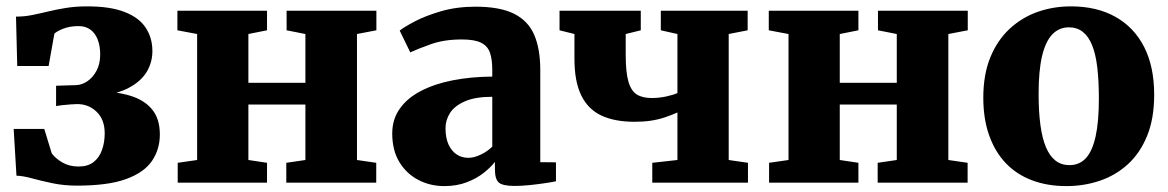

<svg xmlns="http://www.w3.org/2000/svg" viewBox="-20 -588 3761 618"><path d="M228 9.5Q186 9.5 149 1.8Q112 -6 82.8 -14Q53.5 -22 33 -22.5L24 -173H122.5L146.5 -94.5Q158.5 -78 180.8 -65Q203 -52 233 -52Q262.5 -52 281 -66.2Q299.5 -80.5 308.2 -105Q317 -129.5 317 -159Q317 -203 291.2 -228Q265.5 -253 228.5 -253Q222 -253 208 -252Q194 -251 180.5 -249.5Q167 -248 160.5 -246.5V-312L225 -314Q243 -314.5 260.8 -326.2Q278.5 -338 290.5 -360Q302.5 -382 302.5 -412.5Q302.5 -440.5 294.2 -461.2Q286 -482 270.5 -493Q255 -504 233 -504Q204.5 -504 183.2 -495.5Q162 -487 155 -479.5L136.5 -375.5H35.5L31.5 -534.5Q58 -534.5 83 -539.5Q108 -544.5 134.8 -551Q161.5 -557.5 192.5 -562.5Q223.5 -567.5 261 -567.5Q335.5 -567.5 381.8 -549.2Q428 -531 449.2 -498.5Q470.5 -466 470.5 -423.5Q470.5 -387.5 452.5 -357.2Q434.5 -327 396.2 -306.2Q358 -285.5 298.5 -278.5V-294Q358 -293 402 -279Q446 -265 470.2 -235Q494.5 -205 494.5 -155Q494.5 -107 469 -69.8Q443.5 -32.5 385.5 -11.5Q327.5 9.5 228 9.5Z M552 0V-64L614.5 -73V-478.5L551 -490.5V-553.5H839.5V-490.5L779.5 -478.5V-321.5H963V-478.5L902.5 -490.5V-553.5H1191.5V-490.5L1129 -478.5V-73L1191 -64V0H901.5V-64L963 -73V-251.5H779.5V-73L839.5 -64V0Z M1410 11Q1364.5 11 1326.2 -9Q1288 -29 1265.2 -66.8Q1242.5 -104.5 1242.5 -158.5Q1242.5 -204 1266.8 -238.2Q1291 -272.5 1334.8 -295.2Q1378.5 -318 1437.2 -329.5Q1496 -341 1564.5 -341.5V-363Q1564.5 -397 1557 -418.5Q1549.5 -440 1528.5 -450.5Q1507.5 -461 1466.5 -461Q1409.5 -461 1367 -445.8Q1324.5 -430.5 1300.5 -419.5L1266.5 -489.5Q1280 -500.5 1314.5 -518.8Q1349 -537 1399.5 -551.8Q1450 -566.5 1510.5 -566.5Q1589 -566.5 1634.5 -543.8Q1680 -521 1699.5 -475.8Q1719 -430.5 1719 -362.5V-66L1769.5 -65.5V-4.5Q1758 -2 1734.8 1.5Q1711.5 5 1684.8 7.8Q1658 10.5 1636.5 10.5Q1598 10.5 1585.5 -0.5Q1573 -11.5 1573 -43V-67Q1560.5 -50.5 1537.8 -32.2Q1515 -14 1482.8 -1.5Q1450.5 11 1410 11ZM1488 -80Q1506 -80 1527.8 -90.5Q1549.5 -101 1564.5 -116V-276.5Q1510 -276.5 1476.8 -262Q1443.5 -247.5 1428.8 -224.8Q1414 -202 1414 -175Q1414 -145 1423.2 -124Q1432.5 -103 1449 -91.5Q1465.5 -80 1488 -80Z M2079.5 0V-64L2160.5 -73V-226Q2140.5 -217 2119.2 -210Q2098 -203 2074.5 -199.5Q2051 -196 2022.5 -196Q1958.5 -196 1915.5 -216.2Q1872.5 -236.5 1850.8 -281.2Q1829 -326 1829 -398.5V-478.5L1781 -490.5V-553.5H2042.5V-490.5L1994 -478.5V-411.5Q1994 -356.5 2002.5 -326.2Q2011 -296 2029.2 -284.2Q2047.5 -272.5 2077.5 -272.5Q2102.5 -272.5 2125.8 -277.8Q2149 -283 2160.5 -288.5V-478.5L2107 -490.5V-553.5H2386.5V-490.5L2325.5 -478.5V-73L2387.5 -64V0Z M2455.5 0V-64L2518 -73V-478.5L2454.5 -490.5V-553.5H2743V-490.5L2683 -478.5V-321.5H2866.5V-478.5L2806 -490.5V-553.5H3095V-490.5L3032.5 -478.5V-73L3094.5 -64V0H2805V-64L2866.5 -73V-251.5H2683V-73L2743 -64V0Z M3145 -273.5Q3145 -348.5 3167.8 -403.8Q3190.5 -459 3230 -495.5Q3269.5 -532 3320 -549.8Q3370.5 -567.5 3427 -567.5Q3510 -567.5 3570 -534Q3630 -500.5 3662.5 -437.2Q3695 -374 3695 -283Q3695 -206 3672.2 -150.5Q3649.5 -95 3610.2 -59.2Q3571 -23.5 3520 -6.2Q3469 11 3412.5 11Q3351 11 3301.5 -7.8Q3252 -26.5 3217.2 -63Q3182.5 -99.5 3163.8 -152.5Q3145 -205.5 3145 -273.5ZM3422.5 -56.5Q3454.5 -56.5 3475.2 -79Q3496 -101.5 3506.5 -149Q3517 -196.5 3517 -270.5Q3517 -327 3512 -370Q3507 -413 3495.5 -441.8Q3484 -470.5 3465.5 -485.2Q3447 -500 3420.5 -500Q3389 -500 3367.2 -477.5Q3345.5 -455 3334.2 -407.8Q3323 -360.5 3323 -286Q3323 -229 3328.8 -186Q3334.5 -143 3346.5 -114.5Q3358.5 -86 3377.2 -71.2Q3396 -56.5 3422.5 -56.5Z"/></svg>

Font: Merriweather 24pt Black
Style: Regular
Weight: 900
Designer: Eben Sorkin
Foundry: Eben Sorkin
Version: Version 2.100